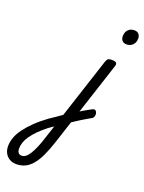

<svg xmlns="http://www.w3.org/2000/svg" viewBox="-529 -896 1133 1513"><g transform="rotate(20 37.0 -140.0)"><path d="M78 -8Q98 -22 118 -34.5Q138 -47 157 -58.5Q176 -70 193.5 -79.5Q211 -89 224 -96Q240 -104 249.5 -98Q259 -92 262.5 -78.5Q266 -65 262 -51.5Q258 -38 248 -32Q228 -21 205.5 -7.5Q183 6 159.5 20.5Q136 35 112.5 51Q89 67 65 82ZM-192 515Q-224 515 -248.5 500.5Q-273 486 -286.5 461Q-300 436 -300 403Q-300 367 -286.5 329.5Q-273 292 -244.5 253.5Q-216 215 -174.5 174.5Q-133 134 -77 93Q-51 76 -26 58.5Q-1 41 25 23L190 -483Q197 -503 206.5 -509Q216 -515 235 -515Q266 -515 274.5 -505.5Q283 -496 276 -476L40 248Q17 318 -7 368.5Q-31 419 -58.5 451.5Q-86 484 -118.5 499.5Q-151 515 -192 515ZM-175 438Q-157 438 -140.5 425.5Q-124 413 -108.5 388Q-93 363 -76.5 324.5Q-60 286 -44 234L-11 133Q-22 141 -32.5 148Q-43 155 -54 163Q-96 196 -125.5 226Q-155 256 -174.5 284Q-194 312 -203 338.5Q-212 365 -212 392Q-212 406 -208 416Q-204 426 -196 432Q-188 438 -175 438ZM301 -669Q279 -669 266 -683Q253 -697 253 -720Q253 -754 272.5 -774.5Q292 -795 325 -795Q348 -795 361 -781Q374 -767 374 -744Q374 -710 354 -689.5Q334 -669 301 -669Z"/></g></svg>

Font: Playwrite CA
Style: Regular
Weight: 400
Designer: Veronika Burian, José Scaglione
Foundry: TypeTogether
Version: Version 1.002